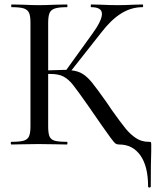

<svg xmlns="http://www.w3.org/2000/svg" viewBox="-20 -645 700 857"><path d="M655 0V31Q653 83 653 187Q653 192 647 192Q641 192 641 187Q641 97 606.5 48.5Q572 0 512 0Q502 0 496 -4Q490 -8 474 -29.5Q458 -51 433 -87L377 -168Q326 -241 305.5 -266.5Q285 -292 263 -303.5Q241 -315 204 -315H195V-81Q195 -50 201 -36Q207 -22 224 -17Q241 -12 279 -12Q281 -12 281 -6Q281 0 279 0Q246 0 227 -1L152 -2L82 -1Q64 0 31 0Q28 0 28 -6Q28 -12 31 -12Q68 -12 85.5 -17Q103 -22 109.5 -36.5Q116 -51 116 -81V-544Q116 -574 109.5 -588Q103 -602 86 -607.5Q69 -613 32 -613Q30 -613 30 -619Q30 -625 32 -625L83 -624Q125 -622 152 -622Q182 -622 228 -624L279 -625Q281 -625 281 -619Q281 -613 279 -613Q242 -613 224.5 -607Q207 -601 201 -586.5Q195 -572 195 -542V-331Q249 -333 262 -333H276L392 -494Q435 -553 435 -583Q435 -613 387 -613Q385 -613 385 -619Q385 -625 387 -625L431 -624Q471 -622 505 -622Q539 -622 577 -624L616 -625Q619 -625 619 -619Q619 -613 616 -613Q566 -613 521 -585Q476 -557 433 -501L299 -331Q329 -328 350 -314.5Q371 -301 391.5 -275.5Q412 -250 456 -188L479 -154Q518 -99 540 -72Q562 -45 587 -28.5Q612 -12 644 -12Q652 -12 653.5 -10.5Q655 -9 655 0Z"/></svg>

Font: Cormorant SC Medium
Style: Regular
Weight: 500
Designer: Christian Thalmann (Catharsis Fonts)
Version: Version 3.000